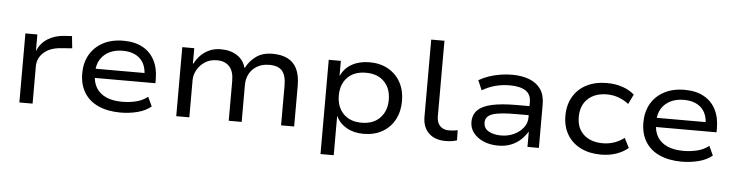

<svg xmlns="http://www.w3.org/2000/svg" viewBox="-50 -950 5257 1374"><g transform="rotate(5 2578.0 -262.5)"><path d="M102 0V-496H188V-380H190Q212 -435 263.5 -467Q315 -499 385 -503L436 -506L445 -419L365 -413Q285 -407 241 -366.5Q197 -326 197 -268V0Z M829 9Q738 9 670.5 -21Q603 -51 567.5 -109Q532 -167 532 -247Q532 -322 564.5 -380Q597 -438 659 -471.5Q721 -505 807 -505Q888 -505 944.5 -474Q1001 -443 1030.5 -386Q1060 -329 1060 -250V-222H601V-288H1000L977 -266Q977 -348 932 -390.5Q887 -433 807 -433Q753 -433 712 -413Q671 -393 647 -354.5Q623 -316 623 -261V-250Q623 -190 648 -150Q673 -110 720 -89.5Q767 -69 834 -69Q883 -69 931 -80Q979 -91 1017 -121L1048 -54Q1009 -21 950 -6Q891 9 829 9Z M1229 0V-496H1315V-386H1319Q1335 -418 1361 -445Q1387 -472 1423.5 -488.5Q1460 -505 1506 -505Q1576 -505 1623.5 -473.5Q1671 -442 1684 -389H1689Q1713 -437 1759 -471Q1805 -505 1879 -505Q1940 -505 1984.5 -483.5Q2029 -462 2052.5 -415Q2076 -368 2076 -292V0H1982V-286Q1982 -357 1954 -390.5Q1926 -424 1861 -424Q1810 -424 1773.5 -402.5Q1737 -381 1718 -345.5Q1699 -310 1699 -266V0H1606V-286Q1606 -356 1574 -390Q1542 -424 1486 -424Q1435 -424 1399 -400.5Q1363 -377 1343 -341Q1323 -305 1323 -269V0Z M2281 180V-497H2368V-391H2370Q2395 -446 2448.5 -475.5Q2502 -505 2574 -505Q2651 -505 2708.5 -472.5Q2766 -440 2797.5 -382.5Q2829 -325 2829 -248Q2829 -173 2798 -115Q2767 -57 2710 -24Q2653 9 2574 9Q2504 9 2452.5 -20.5Q2401 -50 2378 -100H2376V180ZM2554 -69Q2638 -69 2686 -119Q2734 -169 2734 -249Q2734 -330 2686.5 -379Q2639 -428 2555 -428Q2470 -428 2422.5 -379Q2375 -330 2375 -249Q2375 -168 2422.5 -118.5Q2470 -69 2554 -69Z M3164 9Q3087 9 3043 -33.5Q2999 -76 2999 -151V-705H3094V-162Q3094 -133 3104.5 -112Q3115 -91 3134.5 -80Q3154 -69 3181 -69Q3196 -69 3212 -70.5Q3228 -72 3244 -76L3246 -3Q3227 3 3208 6Q3189 9 3164 9Z M3541 9Q3482 9 3436 -11Q3390 -31 3363.5 -65Q3337 -99 3337 -143Q3337 -196 3370.5 -229Q3404 -262 3473 -277Q3542 -292 3648 -292H3757V-227H3653Q3593 -227 3550.5 -223Q3508 -219 3482 -210Q3456 -201 3443.5 -185.5Q3431 -170 3431 -147Q3431 -106 3466.5 -85.5Q3502 -65 3557 -65Q3606 -65 3648 -84.5Q3690 -104 3715.5 -137Q3741 -170 3741 -209V-322Q3741 -377 3701.5 -402.5Q3662 -428 3587 -428Q3536 -428 3487 -415.5Q3438 -403 3390 -375L3360 -445Q3394 -465 3432.5 -478Q3471 -491 3513.5 -498Q3556 -505 3598 -505Q3669 -505 3722 -484.5Q3775 -464 3804.5 -422Q3834 -380 3834 -312V0H3752V-108H3750Q3732 -78 3703.5 -51Q3675 -24 3634.5 -7.5Q3594 9 3541 9Z M4279 9Q4196 9 4133.5 -22.5Q4071 -54 4037 -111.5Q4003 -169 4003 -246Q4003 -325 4037.5 -383.5Q4072 -442 4134 -473.5Q4196 -505 4280 -505Q4340 -505 4391.5 -487.5Q4443 -470 4477 -439L4443 -369Q4410 -395 4370 -409.5Q4330 -424 4287 -424Q4201 -424 4150 -376.5Q4099 -329 4099 -246Q4099 -164 4150 -118.5Q4201 -73 4286 -73Q4330 -73 4369.5 -87Q4409 -101 4440 -125L4475 -56Q4441 -26 4391 -8.5Q4341 9 4279 9Z M4860 9Q4769 9 4701.5 -21Q4634 -51 4598.5 -109Q4563 -167 4563 -247Q4563 -322 4595.5 -380Q4628 -438 4690 -471.5Q4752 -505 4838 -505Q4919 -505 4975.5 -474Q5032 -443 5061.5 -386Q5091 -329 5091 -250V-222H4632V-288H5031L5008 -266Q5008 -348 4963 -390.5Q4918 -433 4838 -433Q4784 -433 4743 -413Q4702 -393 4678 -354.5Q4654 -316 4654 -261V-250Q4654 -190 4679 -150Q4704 -110 4751 -89.5Q4798 -69 4865 -69Q4914 -69 4962 -80Q5010 -91 5048 -121L5079 -54Q5040 -21 4981 -6Q4922 9 4860 9Z"/></g></svg>

Font: Nunito Sans 7pt SemiExpanded
Style: Regular
Weight: 400
Width: 6
Designer: Vernon Adams
Foundry: Vernon Adams
Version: Version 3.101;gftools[0.9.27]